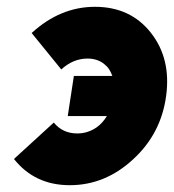

<svg xmlns="http://www.w3.org/2000/svg" viewBox="-20 -532 511 564"><path d="M259 -512Q363 -512 423 -436Q483 -360 468 -250Q453 -139 371 -64Q289 12 185 12Q82 12 21 -65L138 -172Q164 -140 207 -140Q238 -140 264 -158Q281 -170 294 -191H179L197 -309H310Q306 -320 300.5 -328.5Q295 -337 286 -344Q266 -360 237 -360Q195 -360 160 -328L73 -435Q157 -512 259 -512Z"/></svg>

Font: Unageo
Style: ExtraBold-Italic
Weight: 800
Designer: Richard Sepsi
Foundry: Richard Sepsi
Version: Version 2.000